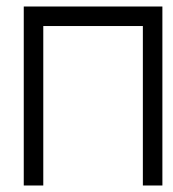

<svg xmlns="http://www.w3.org/2000/svg" viewBox="-20 -619 532 590"><path d="M113 -49H53V-599H479V-49H419V-539H113Z"/></svg>

Font: IBM 3270 Semi-Condensed
Style: Condensed
Weight: 400
Monospace: yes
Version: Version 2.3.1